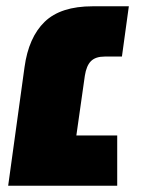

<svg xmlns="http://www.w3.org/2000/svg" viewBox="-20 -591 455 611"><path d="M250 -350 223 -160H353V0H6L58 -377Q71 -472 122 -521.5Q173 -571 275 -571H390L368 -411H313Q284 -411 269.5 -396.5Q255 -382 250 -350Z"/></svg>

Font: FiraGO Heavy
Style: Italic
Weight: 900
Italic angle: -8°
Designer: bBox Type GmbH
Foundry: bBox Type GmbH
Version: Version 1.001